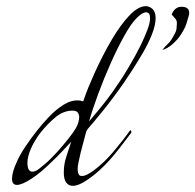

<svg xmlns="http://www.w3.org/2000/svg" viewBox="-20 -594 634 623"><path d="M216 9Q203 9 195 -1.5Q187 -12 187 -34Q187 -61 195 -85Q203 -109 211 -134Q195 -117 180 -101Q165 -85 149 -70Q133 -54 116 -39.5Q99 -25 82 -14Q51 6 35 6Q19 6 19 -14Q19 -36 36 -72Q46 -94 63.5 -120Q81 -146 100 -170Q118 -193 140 -216Q162 -239 187 -254.5Q212 -270 237 -268Q241 -268 250 -265Q258 -289 267 -311Q276 -333 286 -355Q313 -415 342.5 -465Q372 -515 400.5 -544.5Q429 -574 453 -574Q462 -574 471 -568Q485 -558 485 -536Q485 -513 473 -482.5Q461 -452 443 -421.5Q425 -391 408.5 -365.5Q392 -340 383 -327Q346 -274 311.5 -231.5Q277 -189 265 -176L260 -168L242 -100Q238 -82 235 -68.5Q232 -55 232 -46Q232 -31 238 -25Q240 -23 246 -23Q254 -23 263.5 -28Q273 -33 283 -40Q318 -66 349.5 -103.5Q381 -141 402 -171Q403 -172 405 -170Q408 -165 405 -162Q392 -145 378 -126.5Q364 -108 349 -90Q335 -73 319 -57Q303 -41 286 -27Q266 -11 248 -1Q230 9 216 9ZM269 -200Q283 -217 296.5 -233Q310 -249 327.5 -271.5Q345 -294 370 -332Q379 -345 399 -378.5Q419 -412 437 -448Q449 -473 458 -496.5Q467 -520 467 -535Q467 -554 454 -554Q442 -554 423.5 -535.5Q405 -517 384 -479Q362 -440 339.5 -389.5Q317 -339 298.5 -289Q280 -239 269 -200ZM85 -37Q95 -37 106.5 -46Q118 -55 126 -62Q146 -79 166.5 -102Q187 -125 203.5 -146Q220 -167 226 -178Q231 -186 234 -196Q237 -206 237 -214Q237 -222 232.5 -228.5Q228 -235 215 -235Q186 -235 160 -213.5Q134 -192 111 -163Q92 -138 80.5 -112Q69 -86 69 -66Q69 -37 85 -37ZM507 -432Q515 -443 524.5 -451.5Q534 -460 544 -479Q552 -492 553 -502Q554 -512 554 -520Q554 -528 548 -534.5Q542 -541 537 -547Q547 -572 569 -572Q594 -572 594 -552Q594 -549 593.5 -546.5Q593 -544 592 -541Q589 -530 584.5 -516Q580 -502 567 -482Q557 -466 540 -451Q523 -436 507 -432Z"/></svg>

Font: Grey Qo
Style: Regular
Weight: 400
Designer: Robert E. Leuschke
Foundry: Robert E. Leuschke
Version: Version 2.010